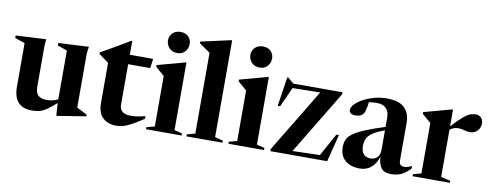

<svg xmlns="http://www.w3.org/2000/svg" viewBox="-63 -1061 3576 1394"><g transform="rotate(10 1725.0 -364.0)"><path d="M219 -165Q219 -123 239.5 -103.5Q260 -84 303 -84Q325 -84 345.8 -89Q366.5 -94 385 -102.5V-463L314 -487.5V-506L537.5 -517.5L531 -467V-68Q537 -65 551 -58Q565 -51 580.5 -43Q596 -35 606.5 -29.5V-17L399 16.5H391.5L385.5 -76.5Q345 -39.5 317 -21Q289 -2.5 264.5 3.8Q240 10 209.5 10Q73.5 10 73.5 -142V-462.5L0 -487.5V-506L223 -517.5L219 -467.5Z M840.5 -145.5Q840.5 -77 923 -77Q945.5 -77 970.5 -80.5Q995.5 -84 1029.5 -93V-73.5Q978.5 -39.5 944.5 -21Q910.5 -2.5 884.2 5Q858 12.5 831 12.5Q771.5 12.5 733.2 -22.2Q695 -57 695 -133V-426.5L622.5 -480V-490.5Q629.5 -494.5 651.2 -507Q673 -519.5 703.5 -537.2Q734 -555 768 -574.8Q802 -594.5 832.5 -613H840.5V-512H1012.5L1003 -442.5H840.5Z M1176 -584Q1138.5 -584 1116.8 -608.2Q1095 -632.5 1095 -664.5Q1095 -695 1116.8 -717.2Q1138.5 -739.5 1176 -739.5Q1213.5 -739.5 1234.2 -717.2Q1255 -695 1255 -664.5Q1255 -632.5 1234.2 -608.2Q1213.5 -584 1176 -584ZM1255 -527.5V-30L1312.5 -15V0H1050V-15L1109.5 -31V-403Q1101 -410.5 1084.2 -424.8Q1067.5 -439 1044.5 -459.5V-472L1248.5 -527.5Z M1554 -31 1613.5 -15V0H1348.5V-15L1408 -31V-626.5Q1398.5 -633.5 1377.2 -648Q1356 -662.5 1327 -683V-695L1547 -744H1554Z M1783.5 -584Q1746 -584 1724.2 -608.2Q1702.5 -632.5 1702.5 -664.5Q1702.5 -695 1724.2 -717.2Q1746 -739.5 1783.5 -739.5Q1821 -739.5 1841.8 -717.2Q1862.5 -695 1862.5 -664.5Q1862.5 -632.5 1841.8 -608.2Q1821 -584 1783.5 -584ZM1862.5 -527.5V-30L1920 -15V0H1657.5V-15L1717 -31V-403Q1708.5 -410.5 1691.8 -424.8Q1675 -439 1652 -459.5V-472L1856 -527.5Z M1966.5 0V-15L2249.5 -482.5L2046 -479L1980 -333.5H1962L1995 -549H2002.5L2045.5 -512H2408.5V-497.5L2125 -29L2326 -34.5L2418 -201.5H2437L2385.5 0Z M2998 -52.5Q2960 -13.5 2928 -0.8Q2896 12 2857.5 12Q2808 12 2786.2 -15Q2764.5 -42 2760.5 -98Q2744.5 -45 2709.8 -16.8Q2675 11.5 2627.5 11.5Q2558.5 11.5 2518.8 -23.2Q2479 -58 2479 -120Q2479 -150.5 2489 -174.8Q2499 -199 2528 -220.8Q2557 -242.5 2612.8 -266Q2668.5 -289.5 2760 -319V-387Q2760 -430.5 2737 -454.8Q2714 -479 2667.5 -479Q2634.5 -479 2609.5 -474Q2605.5 -440 2600 -418Q2594.5 -396 2586.5 -385.5Q2569.5 -363 2530.5 -363Q2483.5 -363 2483.5 -395Q2483.5 -417 2505.5 -439.5Q2527.5 -462 2563.5 -481.2Q2599.5 -500.5 2643.2 -512.2Q2687 -524 2731 -524Q2826 -524 2865.8 -483.5Q2905.5 -443 2905.5 -374.5V-96Q2905.5 -75 2915.5 -65.8Q2925.5 -56.5 2942 -56.5Q2970 -56.5 2998 -73.5ZM2622 -154.5Q2622 -112.5 2641.2 -93.2Q2660.5 -74 2690 -74Q2721.5 -74 2740.8 -93.2Q2760 -112.5 2760 -152V-293.5Q2701.5 -272 2672 -251.5Q2642.5 -231 2632.2 -207.8Q2622 -184.5 2622 -154.5Z M3388.5 -522Q3414.5 -522 3429.8 -506.2Q3445 -490.5 3445 -464.5Q3445 -432 3423.8 -409.8Q3402.5 -387.5 3372 -387.5Q3345 -387.5 3326.2 -394.2Q3307.5 -401 3280.5 -401Q3248.5 -401 3220.5 -378.5V-31L3290 -15V0H3015.5V-15L3075 -31V-403Q3065 -412 3051.2 -423.2Q3037.5 -434.5 3010 -459.5V-472L3214 -527.5H3220.5V-404Q3269.5 -457 3299 -482Q3328.5 -507 3348.5 -514.5Q3368.5 -522 3388.5 -522Z"/></g></svg>

Font: Newsreader 72pt SemiBold
Style: Regular
Weight: 600
Designer: Hugues Gentile
Foundry: Production Type
Version: Version 1.003; ttfautohint (v1.8.3)